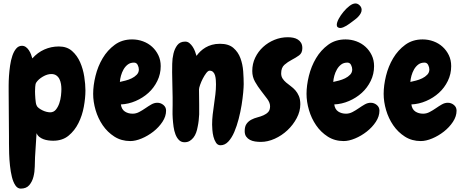

<svg xmlns="http://www.w3.org/2000/svg" viewBox="-20 -817 2684 1116"><path d="M476.6 -291Q476.6 -248 467.3 -196.8Q458 -145.5 436 -101.6Q414.1 -57.6 378.4 -28.3Q342.8 1 289.1 1Q275.4 1 260.7 -1Q246.1 -2.9 232.9 -7.8Q219.7 -12.7 209 -21Q198.2 -29.3 192.4 -43L183.6 97.7Q182.6 120.1 182.1 151.4Q181.6 182.6 174.3 210.9Q167 239.3 149.9 259.3Q132.8 279.3 100.6 279.3Q82 279.3 69.3 260.3Q56.6 241.2 49.3 211.9Q42 182.6 38.1 146.5Q34.2 110.4 33.2 77.1Q32.2 43.9 32.2 16.6Q32.2 -10.7 32.2 -23.4Q32.2 -88.9 31.2 -153.8Q30.3 -218.8 30.3 -284.2Q30.3 -295.9 30.3 -320.8Q30.3 -345.7 32.2 -375Q34.2 -404.3 38.6 -435.5Q43 -466.8 51.8 -492.7Q60.5 -518.6 74.2 -534.7Q87.9 -550.8 107.4 -550.8Q120.1 -550.8 130.4 -543.5Q140.6 -536.1 147.9 -524.9Q155.3 -513.7 160.2 -501Q165 -488.3 168 -477.5Q198.2 -511.7 237.8 -529.3Q277.3 -546.9 322.3 -546.9Q369.1 -546.9 398.9 -520.5Q428.7 -494.1 445.8 -455.1Q462.9 -416 469.7 -371.6Q476.6 -327.1 476.6 -291ZM336.9 -298.8Q336.9 -313.5 334.5 -328.6Q332 -343.8 325.7 -356.9Q319.3 -370.1 307.6 -378.4Q295.9 -386.7 278.3 -386.7Q254.9 -386.7 229 -371.6Q203.1 -356.4 190.4 -336.9Q185.5 -329.1 184.6 -311.5Q183.6 -293.9 183.6 -285.2Q183.6 -278.3 184.1 -267.1Q184.6 -255.9 185.5 -244.1Q186.5 -232.4 188 -221.7Q189.5 -210.9 192.4 -205.1Q195.3 -196.3 205.1 -189Q214.8 -181.6 226.6 -175.8Q238.3 -169.9 250.5 -167Q262.7 -164.1 271.5 -164.1Q292 -164.1 304.7 -179.7Q317.4 -195.3 324.7 -216.8Q332 -238.3 334.5 -261.2Q336.9 -284.2 336.9 -298.8Z M945.3 -173.8Q945.3 -140.6 924.3 -108.9Q903.3 -77.1 871.6 -52.2Q839.8 -27.3 803.7 -12.2Q767.6 2.9 737.3 2.9Q685.5 2.9 645 -22.9Q604.5 -48.8 577.1 -88.9Q549.8 -128.9 535.6 -177.2Q521.5 -225.6 521.5 -271.5Q521.5 -320.3 535.2 -376Q548.8 -431.6 576.7 -478.5Q604.5 -525.4 647 -556.6Q689.5 -587.9 748 -587.9Q781.2 -587.9 811.5 -576.7Q841.8 -565.4 864.3 -544.9Q886.7 -524.4 900.4 -496.1Q914.1 -467.8 914.1 -432.6Q914.1 -386.7 894.5 -346.7Q875 -306.6 842.8 -277.3Q810.5 -248 768.6 -230Q726.6 -211.9 682.6 -210Q686.5 -181.6 705.6 -168.9Q724.6 -156.2 751 -156.2Q770.5 -156.2 789.1 -166Q807.6 -175.8 825.2 -188Q842.8 -200.2 859.9 -210Q877 -219.7 894.5 -219.7Q914.1 -219.7 929.7 -207Q945.3 -194.3 945.3 -173.8ZM787.1 -413.1Q787.1 -425.8 780.3 -439.5Q773.4 -453.1 758.8 -453.1Q737.3 -453.1 722.7 -441.9Q708 -430.7 698.2 -413.6Q688.5 -396.5 683.1 -377Q677.7 -357.4 676.8 -340.8Q690.4 -343.8 709.5 -348.6Q728.5 -353.5 745.6 -361.8Q762.7 -370.1 774.9 -382.8Q787.1 -395.5 787.1 -413.1Z M1261.7 27.3Q1245.1 27.3 1235.4 12.2Q1225.6 -2.9 1220.7 -22.5Q1215.8 -42 1214.4 -62Q1212.9 -82 1212.9 -92.8Q1212.9 -122.1 1216.3 -151.4Q1219.7 -180.7 1224.1 -210Q1228.5 -239.3 1231.9 -268.6Q1235.4 -297.9 1235.4 -327.1Q1235.4 -338.9 1234.4 -352.5Q1233.4 -366.2 1230 -378.4Q1226.6 -390.6 1218.8 -398.4Q1210.9 -406.2 1198.2 -406.2Q1189.5 -406.2 1178.7 -392.1Q1168 -377.9 1158.7 -359.9Q1149.4 -341.8 1143.1 -323.7Q1136.7 -305.7 1136.7 -296.9Q1136.7 -275.4 1137.2 -253.4Q1137.7 -231.4 1137.7 -209V-152.3Q1136.7 -134.8 1134.8 -116.2Q1132.8 -97.7 1128.9 -80.1Q1126 -62.5 1120.1 -46.4Q1114.3 -30.3 1105 -18.1Q1095.7 -5.9 1083 2Q1070.3 9.8 1052.7 9.8Q1033.2 9.8 1020.5 -2.9Q1007.8 -15.6 1000 -35.6Q992.2 -55.7 988.8 -80.6Q985.4 -105.5 983.9 -129.4Q982.4 -153.3 982.9 -173.3Q983.4 -193.4 983.4 -205.1V-251Q983.4 -288.1 981.9 -324.2Q980.5 -360.4 980.5 -396.5Q980.5 -416 981 -446.3Q981.4 -476.6 988.3 -505.4Q995.1 -534.2 1010.7 -554.7Q1026.4 -575.2 1056.6 -575.2Q1070.3 -575.2 1081.1 -566.4Q1091.8 -557.6 1100.1 -544.9Q1108.4 -532.2 1113.8 -517.6Q1119.1 -502.9 1122.1 -492.2Q1131.8 -505.9 1145 -518.6Q1158.2 -531.2 1174.8 -541Q1191.4 -550.8 1211.9 -556.6Q1232.4 -562.5 1258.8 -562.5Q1308.6 -562.5 1336.4 -538.6Q1364.3 -514.6 1377.4 -479Q1390.6 -443.4 1393.6 -402.3Q1396.5 -361.3 1396.5 -328.1Q1396.5 -311.5 1393.6 -278.8Q1390.6 -246.1 1384.3 -206.5Q1377.9 -167 1367.2 -125.5Q1356.4 -84 1341.8 -49.8Q1327.1 -15.6 1307.1 5.9Q1287.1 27.3 1261.7 27.3Z M1737.3 -537.1Q1737.3 -508.8 1718.3 -495.1Q1699.2 -481.4 1675.8 -469.2Q1652.3 -457 1633.3 -440.4Q1614.3 -423.8 1614.3 -390.6Q1614.3 -373 1622.6 -360.4Q1630.9 -347.7 1643.1 -337.4Q1655.3 -327.1 1669.9 -316.4Q1684.6 -305.7 1696.8 -292Q1709 -278.3 1717.3 -258.8Q1725.6 -239.3 1725.6 -210.9Q1725.6 -169.9 1704.6 -130.4Q1683.6 -90.8 1650.9 -60.1Q1618.2 -29.3 1577.1 -10.7Q1536.1 7.8 1496.1 7.8Q1479.5 7.8 1462.9 5.4Q1446.3 2.9 1433.1 -3.9Q1419.9 -10.7 1411.1 -22.9Q1402.3 -35.2 1402.3 -54.7Q1402.3 -82 1413.1 -97.2Q1423.8 -112.3 1440.4 -121.1Q1457 -129.9 1476.1 -134.8Q1495.1 -139.6 1511.7 -147Q1528.3 -154.3 1539.1 -166Q1549.8 -177.7 1549.8 -199.2Q1549.8 -219.7 1533.7 -241.7Q1517.6 -263.7 1498 -288.6Q1478.5 -313.5 1462.4 -341.8Q1446.3 -370.1 1446.3 -404.3Q1446.3 -446.3 1463.4 -481.9Q1480.5 -517.6 1509.3 -543.9Q1538.1 -570.3 1575.2 -585.4Q1612.3 -600.6 1653.3 -600.6Q1668.9 -600.6 1684.1 -597.7Q1699.2 -594.7 1710.9 -587.4Q1722.7 -580.1 1730 -567.9Q1737.3 -555.7 1737.3 -537.1Z M2185.5 -173.8Q2185.5 -140.6 2164.6 -108.9Q2143.6 -77.1 2111.8 -52.2Q2080.1 -27.3 2043.9 -12.2Q2007.8 2.9 1977.5 2.9Q1925.8 2.9 1885.3 -22.9Q1844.7 -48.8 1817.4 -88.9Q1790 -128.9 1775.9 -177.2Q1761.7 -225.6 1761.7 -271.5Q1761.7 -320.3 1775.4 -376Q1789.1 -431.6 1816.9 -478.5Q1844.7 -525.4 1887.2 -556.6Q1929.7 -587.9 1988.3 -587.9Q2021.5 -587.9 2051.8 -576.7Q2082 -565.4 2104.5 -544.9Q2127 -524.4 2140.6 -496.1Q2154.3 -467.8 2154.3 -432.6Q2154.3 -386.7 2134.8 -346.7Q2115.2 -306.6 2083 -277.3Q2050.8 -248 2008.8 -230Q1966.8 -211.9 1922.9 -210Q1926.8 -181.6 1945.8 -168.9Q1964.8 -156.2 1991.2 -156.2Q2010.7 -156.2 2029.3 -166Q2047.9 -175.8 2065.4 -188Q2083 -200.2 2100.1 -210Q2117.2 -219.7 2134.8 -219.7Q2154.3 -219.7 2169.9 -207Q2185.5 -194.3 2185.5 -173.8ZM2027.3 -413.1Q2027.3 -425.8 2020.5 -439.5Q2013.7 -453.1 1999 -453.1Q1977.5 -453.1 1962.9 -441.9Q1948.2 -430.7 1938.5 -413.6Q1928.7 -396.5 1923.3 -377Q1918 -357.4 1917 -340.8Q1930.7 -343.8 1949.7 -348.6Q1968.8 -353.5 1985.8 -361.8Q2002.9 -370.1 2015.1 -382.8Q2027.3 -395.5 2027.3 -413.1ZM2082 -759.8Q2082 -749 2076.2 -738.8Q2070.3 -728.5 2062 -719.7Q2053.7 -710.9 2043.9 -703.6Q2034.2 -696.3 2026.4 -690.4Q2019.5 -685.5 2011.2 -679.2Q2002.9 -672.9 1993.7 -667.5Q1984.4 -662.1 1975.1 -658.2Q1965.8 -654.3 1957 -654.3Q1949.2 -654.3 1943.4 -658.7Q1937.5 -663.1 1937.5 -671.9Q1937.5 -686.5 1948.7 -707.5Q1960 -728.5 1976.6 -748.5Q1993.2 -768.6 2011.7 -782.7Q2030.3 -796.9 2045.9 -796.9Q2059.6 -796.9 2070.8 -785.6Q2082 -774.4 2082 -759.8Z M2633.8 -173.8Q2633.8 -140.6 2612.8 -108.9Q2591.8 -77.1 2560.1 -52.2Q2528.3 -27.3 2492.2 -12.2Q2456.1 2.9 2425.8 2.9Q2374 2.9 2333.5 -22.9Q2293 -48.8 2265.6 -88.9Q2238.3 -128.9 2224.1 -177.2Q2210 -225.6 2210 -271.5Q2210 -320.3 2223.6 -376Q2237.3 -431.6 2265.1 -478.5Q2293 -525.4 2335.4 -556.6Q2377.9 -587.9 2436.5 -587.9Q2469.7 -587.9 2500 -576.7Q2530.3 -565.4 2552.7 -544.9Q2575.2 -524.4 2588.9 -496.1Q2602.5 -467.8 2602.5 -432.6Q2602.5 -386.7 2583 -346.7Q2563.5 -306.6 2531.2 -277.3Q2499 -248 2457 -230Q2415 -211.9 2371.1 -210Q2375 -181.6 2394 -168.9Q2413.1 -156.2 2439.5 -156.2Q2459 -156.2 2477.5 -166Q2496.1 -175.8 2513.7 -188Q2531.2 -200.2 2548.3 -210Q2565.4 -219.7 2583 -219.7Q2602.5 -219.7 2618.2 -207Q2633.8 -194.3 2633.8 -173.8ZM2475.6 -413.1Q2475.6 -425.8 2468.8 -439.5Q2461.9 -453.1 2447.3 -453.1Q2425.8 -453.1 2411.1 -441.9Q2396.5 -430.7 2386.7 -413.6Q2377 -396.5 2371.6 -377Q2366.2 -357.4 2365.2 -340.8Q2378.9 -343.8 2397.9 -348.6Q2417 -353.5 2434.1 -361.8Q2451.2 -370.1 2463.4 -382.8Q2475.6 -395.5 2475.6 -413.1Z"/></svg>

Font: Chewy
Style: Regular
Weight: 400
Designer: Squid
Foundry: Font Diner, Inc DBA Sideshow
Version: Version 1.000